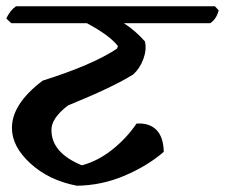

<svg xmlns="http://www.w3.org/2000/svg" viewBox="-25 -643 717 612"><path d="M13 -235Q13 -312 111 -386Q270 -436 348 -488L351 -496Q325 -530 252 -569H11L-5 -584Q7 -610 26 -623H660L672 -610Q665 -582 645 -569H370Q407 -545 437 -511Q443 -485 432 -455Q421 -425 400 -406Q337 -366 192 -307Q138 -266 139 -228Q139 -156 236 -116Q288 -130 334 -167Q380 -204 410 -249Q450 -252 473 -229.5Q496 -207 497 -159Q445 -114 372 -83Q299 -52 220 -51Q131 -68 72 -122Q13 -176 13 -235Z"/></svg>

Font: Tillana SemiBold
Style: Regular
Weight: 600
Designer: Lipi Raval (Devanagari, Latin), Jonny Pinhorn (Latin)
Foundry: Indian Type Foundry
Version: Version 2.003;PS 1.0;hotconv 1.0.79;makeotf.lib2.5.61930; tt